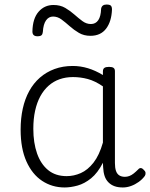

<svg xmlns="http://www.w3.org/2000/svg" viewBox="-20 -810 663 847"><path d="M265 17Q210 17 166 -12Q122 -41 96.5 -98Q71 -155 71 -238Q71 -288 80.5 -331Q90 -374 109 -408.5Q128 -443 156 -467.5Q184 -492 220.5 -505.5Q257 -519 301 -519Q335 -519 368 -509Q401 -499 434 -479V-495Q434 -506 440.5 -510.5Q447 -515 461 -515Q475 -515 481 -510.5Q487 -506 487 -496V-91Q487 -70 491.5 -56.5Q496 -43 506 -36.5Q516 -30 531 -30Q541 -30 550.5 -33.5Q560 -37 569.5 -44.5Q579 -52 590 -63Q595 -69 601.5 -68.5Q608 -68 614 -61Q621 -55 622 -48Q623 -41 619 -34Q608 -19 592 -7.5Q576 4 558 10.5Q540 17 522 17Q501 17 485.5 11.5Q470 6 458.5 -5.5Q447 -17 441.5 -33.5Q436 -50 435 -72Q435 -76 434.5 -81.5Q434 -87 434 -92Q411 -47 382 -23.5Q353 0 322.5 8.5Q292 17 265 17ZM127 -242Q127 -180 143.5 -133Q160 -86 192.5 -59.5Q225 -33 274 -33Q306 -33 336.5 -46.5Q367 -60 392.5 -92.5Q418 -125 434 -181V-429Q399 -453 367 -461.5Q335 -470 302 -470Q270 -470 243 -460.5Q216 -451 194.5 -432Q173 -413 158 -385.5Q143 -358 135 -322Q127 -286 127 -242ZM145 -650Q123 -650 123 -671Q124 -728 150 -758Q176 -788 216 -788Q246 -788 268 -775Q290 -762 308 -746Q326 -730 343.5 -717Q361 -704 381 -704Q402 -704 413.5 -721Q425 -738 426 -771Q429 -790 450 -790Q464 -790 469 -785Q474 -780 474 -768Q472 -715 448 -683.5Q424 -652 379 -652Q350 -652 328 -665Q306 -678 287.5 -694.5Q269 -711 251.5 -724Q234 -737 214 -737Q195 -737 183 -720Q171 -703 169 -669Q168 -659 163 -654.5Q158 -650 145 -650Z"/></svg>

Font: Playwrite CL ExtraLight
Style: Regular
Weight: 200
Designer: Veronika Burian, José Scaglione
Foundry: TypeTogether
Version: Version 1.002